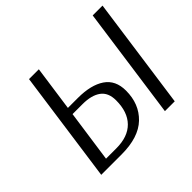

<svg xmlns="http://www.w3.org/2000/svg" viewBox="-147 -851 1051 1051"><g transform="rotate(-45 378.5 -325.0)"><path d="M185 -650H261L224 -388H301Q402 -388 459 -349.5Q516 -311 516 -230Q516 -127 450 -63.5Q384 0 251 0H94ZM663 0H587L678 -650H754ZM218 -346 175 -44H255Q345 -44 392.5 -92.5Q440 -141 440 -231Q440 -291 402 -318.5Q364 -346 295 -346Z"/></g></svg>

Font: Arsenal SC
Style: Italic
Weight: 400
Italic angle: -9.10001°
Designer: Andrij Shevchenko
Foundry: Stairsfor
Version: Version 2.001; ttfautohint (v1.8.4.7-5d5b)